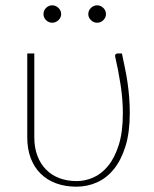

<svg xmlns="http://www.w3.org/2000/svg" viewBox="-20 -694 580 722"><path d="M438.5 -493Q445 -462 450.5 -435.2Q456 -408.5 459.8 -382Q463.5 -355.5 465.8 -327.8Q468 -300 468 -268Q468 -196 451.8 -143.8Q435.5 -91.5 408 -57.8Q380.5 -24 344.2 -8Q308 8 267.5 8Q225.5 8 191.2 -4.5Q157 -17 132.8 -41Q108.5 -65 95.5 -99.5Q82.5 -134 82.5 -177.5V-493H109V-177.5Q109 -139 120.5 -108.5Q132 -78 152.8 -56.8Q173.5 -35.5 203 -24.2Q232.5 -13 268.5 -13Q300.5 -13 331.5 -26.8Q362.5 -40.5 387 -70.8Q411.5 -101 426.8 -149.5Q442 -198 442 -268Q442 -320 433.5 -375Q425 -430 413 -481.5Q412 -487.5 415 -490.2Q418 -493 421.5 -493ZM210 -641Q210 -628 199.8 -618.2Q189.5 -608.5 176.5 -608.5Q163 -608.5 153.2 -618.2Q143.5 -628 143.5 -641Q143.5 -654.5 153.2 -664.2Q163 -674 176.5 -674Q189.5 -674 199.8 -664.2Q210 -654.5 210 -641ZM378.5 -641Q378.5 -628 368.5 -618.2Q358.5 -608.5 345.5 -608.5Q332 -608.5 322 -618.2Q312 -628 312 -641Q312 -654.5 322 -664.2Q332 -674 345.5 -674Q358.5 -674 368.5 -664.2Q378.5 -654.5 378.5 -641Z"/></svg>

Font: Lato ExtraLight
Style: Regular
Weight: 275
Designer: Lukasz Dziedzic with Adam Twardoch and Botio Nikoltchev
Foundry: tyPoland Lukasz Dziedzic
Version: Version 2.015; 2015-08-06; http://www.latofonts.com/